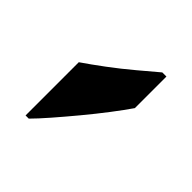

<svg xmlns="http://www.w3.org/2000/svg" viewBox="-32 -899 426 426"><g transform="rotate(-45 181.0 -686.0)"><path d="M207 -766Q222 -744 242.5 -716.5Q263 -689 284.5 -663.5Q306 -638 322 -619V-606H223Q204 -619 178.5 -638.5Q153 -658 126.5 -680Q100 -702 77 -722Q54 -742 40 -756V-766Z"/></g></svg>

Font: Noto Sans Gujarati
Style: Regular
Weight: 400
Designer: Jelle Bosma - Monotype Design Team, Universal Thirst
Foundry: Monotype Imaging Inc.
Version: Version 2.102